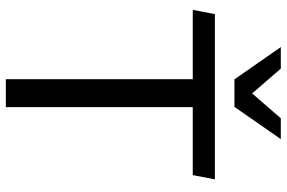

<svg xmlns="http://www.w3.org/2000/svg" viewBox="-182 -799 981 657"><g transform="rotate(90 308.5 -470.5)"><path d="M346.7 0H251V-639.6H13.7L28.3 -715.3H593.8L579.1 -639.6H346.7ZM456.1 -940.9 345.7 -782.2H251.5L141.1 -940.9H214.8L299.8 -842.8L384.8 -940.9Z"/></g></svg>

Font: Proza Libre
Style: Regular
Weight: 400
Designer: Jasper de Waard
Foundry: Jasper de Waard
Version: Version 1.001; ttfautohint (v1.4.1.8-43bc)